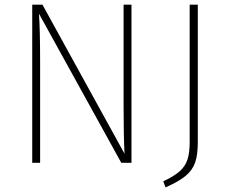

<svg xmlns="http://www.w3.org/2000/svg" viewBox="-20 -702 986 828"><path d="M547 0H503L148 -643Q153 -576 153 -430V0H119V-682H163L517 -39Q513 -117 513 -237V-682H547ZM833 -89Q833 -34 821.5 -1Q810 32 780.5 56.5Q751 81 694 106L684 80Q731 58 755 36.5Q779 15 788.5 -14Q798 -43 798 -91V-682H833Z"/></svg>

Font: FiraGO UltraLight
Style: Regular
Weight: 200
Designer: bBox Type
Foundry: bBox Type GmbH
Version: Version 1.001